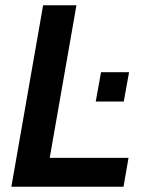

<svg xmlns="http://www.w3.org/2000/svg" viewBox="-20 -706 553 726"><path d="M23 0 143 -686H269L168 -109H466L447 0ZM342 -322 362 -433H468L448 -322Z"/></svg>

Font: Archivo SemiCondensed SemiBold
Style: Italic
Weight: 600
Width: 4
Italic angle: -10°
Designer: Hector Gatti
Foundry: Omnibus-Type
Version: Version 2.001